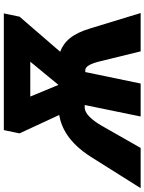

<svg xmlns="http://www.w3.org/2000/svg" viewBox="37 -858 754 1002"><g transform="rotate(-90 414.0 -357.0)"><path d="M-67 0H143L258 -202C292 -261 325 -292 354 -292H367L307 0H479L539 -289H548C570 -289 584 -258 596 -208L647 0H847L768 -259C740 -354 701 -399 645 -420L828 -632L845 -714H236L219 -632L315 -425C248 -414 169 -374 96 -259ZM472 -429 411 -576H593Z"/></g></svg>

Font: Noto Sans UI Black
Style: Italic
Weight: 900
Italic angle: -372°
Designer: Monotype Design Team
Foundry: Monotype Imaging Inc.
Version: Version 1.901